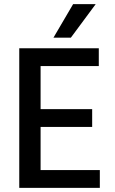

<svg xmlns="http://www.w3.org/2000/svg" viewBox="-20 -907 554 927"><path d="M322 -725H238L333 -887H442ZM462 0H73V-674H457V-588H176V-380H425V-294H176V-86H462Z"/></svg>

Font: Hind Colombo Medium
Style: Regular
Weight: 500
Designer: Jyotish Sonowal, Aditi Pimprikar
Foundry: Indian Type Foundry
Version: Version 1.000;PS 1.0;hotconv 1.0.86;makeotf.lib2.5.63406; tt